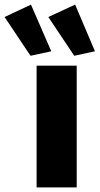

<svg xmlns="http://www.w3.org/2000/svg" viewBox="-100 -812 432 832"><path d="M58.6 0V-527.3H232.4V0ZM221.7 -570.3 109.4 -738.3 225.6 -792 311.5 -589.8ZM32.2 -570.3 -80.1 -738.3 34.2 -792 122.1 -589.8Z"/></svg>

Font: Reddit Sans Black
Style: Regular
Weight: 900
Version: Version 1.014